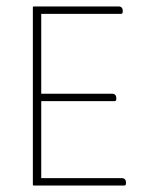

<svg xmlns="http://www.w3.org/2000/svg" viewBox="-20 -576 448 596"><path d="M108 -23H358Q371 -23 371 -9V-6Q371 0 365 0H85Q82 0 82 -3V-553Q82 -556 85 -556H348Q361 -556 361 -542V-539Q361 -533 355 -533H108V-285H328Q341 -285 341 -271V-268Q341 -262 335 -262H108Z"/></svg>

Font: Zain ExtraLight
Style: Regular
Weight: 200
Designer: Zain,Boutros
Foundry: Mobile Telecommunications Company (Zain), 2024
Version: Version 1.51; ttfautohint (v1.8.4)